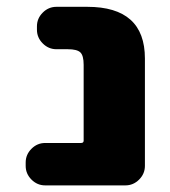

<svg xmlns="http://www.w3.org/2000/svg" viewBox="-20 -567 500 566"><path d="M113.3 -20.5Q89.8 -20.5 72.8 -37.6Q55.7 -54.7 55.7 -78.1V-87.9Q55.7 -111.3 72.8 -128.4Q89.8 -145.5 113.3 -145.5H218.8Q226.6 -145.5 226.6 -152.3V-376Q226.6 -403.3 216.8 -412.6Q207 -421.9 179.7 -421.9H146.5Q123 -421.9 106 -439Q88.9 -456.1 88.9 -479.5V-489.3Q88.9 -512.7 106 -529.8Q123 -546.9 146.5 -546.9H237.3Q407.2 -546.9 407.2 -394.5V-78.1Q407.2 -54.7 390.1 -37.6Q373 -20.5 349.6 -20.5Z"/></svg>

Font: Gen Jyuu Gothic Heavy
Style: Bold
Weight: 900
Designer: [Source Han Sans]
Ryoko NISHIZUKA  (kana & ideographs); Paul D. Hunt (Latin, Greek & Cyrillic); Wenlong ZHANG  (bopomofo
Version: Version 1.002.20150607